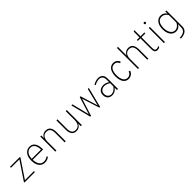

<svg xmlns="http://www.w3.org/2000/svg" viewBox="445 -2553 4598 4598"><g transform="rotate(-45 2743.5 -254.5)"><path d="M68 0V-22L374 -478H88V-511H422V-490L115 -33H421V0Z M758 12Q693 12 647.2 -20.5Q601.5 -53 577.2 -113.2Q553 -173.5 553 -256Q553 -341 579.5 -400.8Q606 -460.5 652.2 -491.8Q698.5 -523 758 -523Q812.5 -523 854.2 -495Q896 -467 919.5 -408Q943 -349 943 -256Q943 -253 943 -250.5Q943 -248 943 -245H592Q595 -180 612 -130.2Q629 -80.5 665 -52.2Q701 -24 761 -24Q790.5 -24 822 -34.2Q853.5 -44.5 881 -67L902 -41Q875 -18 837.2 -3Q799.5 12 758 12ZM592 -278H905Q905 -334 890.2 -382.2Q875.5 -430.5 843 -460.2Q810.5 -490 758 -490Q690 -490 644 -439.5Q598 -389 592 -278Z M1113 0V-511H1149V-419Q1166.5 -466.5 1207.8 -494.8Q1249 -523 1300 -523Q1382 -523 1423 -470Q1464 -417 1464 -312V0H1428V-319Q1428 -404.5 1395.5 -446.8Q1363 -489 1297 -489Q1224.5 -489 1186.8 -440.2Q1149 -391.5 1149 -297V0Z M1825 12Q1742.5 12 1701.2 -40.8Q1660 -93.5 1660 -199V-511H1696V-191Q1696 -105.5 1728.5 -63.2Q1761 -21 1827 -21Q1900 -21 1937.5 -70.2Q1975 -119.5 1975 -214V-511H2011V0H1975V-86Q1954 -39 1914.8 -13.5Q1875.5 12 1825 12Z M2297 0 2167 -511H2203L2301 -117Q2304 -105 2307 -92.2Q2310 -79.5 2313 -66Q2317 -79.5 2320.8 -92.2Q2324.5 -105 2328 -117L2450 -511H2476L2598 -117Q2602 -105 2605.8 -92.2Q2609.5 -79.5 2613 -66Q2616 -79.5 2619 -92.2Q2622 -105 2625 -117L2723 -511H2759L2629 0H2603L2484 -376Q2479 -392.5 2473.8 -409.8Q2468.5 -427 2463 -445Q2458 -427 2452.8 -409.8Q2447.5 -392.5 2442 -376L2323 0Z M3038 12Q2961 12 2918 -32Q2875 -76 2875 -154Q2875 -204 2896.2 -240.2Q2917.5 -276.5 2956.8 -296.2Q2996 -316 3050 -316Q3087.5 -316 3125 -304Q3162.5 -292 3200 -267V-343Q3200 -418 3169.5 -454Q3139 -490 3075 -490Q3040.5 -490 3000.2 -477.2Q2960 -464.5 2921 -441L2910 -472Q2953.5 -497 2996.2 -510Q3039 -523 3078 -523Q3154 -523 3195 -480.2Q3236 -437.5 3236 -358V0H3200V-80Q3169.5 -36.5 3126.2 -12.2Q3083 12 3038 12ZM3038 -21Q3082.5 -21 3123 -46.5Q3163.5 -72 3200 -122V-233Q3163.5 -257 3125.2 -270Q3087 -283 3050 -283Q2989.5 -283 2951.8 -247.5Q2914 -212 2914 -154Q2914 -93.5 2948 -57.2Q2982 -21 3038 -21Z M3587 12Q3529.5 12 3488.2 -20.2Q3447 -52.5 3425 -112.2Q3403 -172 3403 -255Q3403 -338.5 3426 -398.5Q3449 -458.5 3491.8 -490.8Q3534.5 -523 3594 -523Q3646.5 -523 3685.5 -495Q3724.5 -467 3743 -416L3707 -402Q3693 -442.5 3663 -464.8Q3633 -487 3594 -487Q3519 -487 3480.5 -428.5Q3442 -370 3442 -255Q3442 -148 3480.8 -86Q3519.5 -24 3587 -24Q3633 -24 3667.2 -49.8Q3701.5 -75.5 3714 -118L3750 -105Q3733.5 -51 3690 -19.5Q3646.5 12 3587 12Z M3911 0V-704L3947 -722V-419Q3964.5 -466.5 4005.8 -494.8Q4047 -523 4098 -523Q4158.5 -523 4194.5 -496.2Q4230.5 -469.5 4246.2 -422Q4262 -374.5 4262 -312V0H4226V-319Q4226 -397 4196.2 -443Q4166.5 -489 4095 -489Q4022.5 -489 3984.8 -440.2Q3947 -391.5 3947 -297V0Z M4566 12Q4519.5 12 4495.8 -17.2Q4472 -46.5 4472 -104V-478H4385V-511H4472V-704L4508 -722V-511H4638V-478H4508V-109Q4508 -62.5 4522.2 -42.8Q4536.5 -23 4570 -23Q4608 -23 4645 -47L4641 -9Q4626 0.5 4605.5 6.2Q4585 12 4566 12Z M4789 0V-511H4825V0ZM4807 -633Q4795 -633 4786.5 -641.5Q4778 -650 4778 -662Q4778 -675 4786.5 -684Q4795 -693 4807 -693Q4820 -693 4828 -684Q4836 -675 4836 -662Q4836 -650 4828 -641.5Q4820 -633 4807 -633Z M5160 213 5141 181Q5213 177 5258.8 159Q5304.5 141 5326.2 106.5Q5348 72 5348 19V-84Q5301.5 12 5195 12Q5136 12 5092 -21.5Q5048 -55 5023.5 -115.2Q4999 -175.5 4999 -256Q4999 -337.5 5023.5 -397.5Q5048 -457.5 5093 -490.2Q5138 -523 5199 -523Q5246.5 -523 5287.5 -499.5Q5328.5 -476 5348 -437V-511H5384V24Q5384 68 5370 101.5Q5356 135 5328.2 158.5Q5300.5 182 5258.5 195.5Q5216.5 209 5160 213ZM5196 -24Q5242 -24 5283 -54Q5324 -84 5348 -134V-389Q5323.5 -435 5284.2 -461Q5245 -487 5199 -487Q5121 -487 5079.5 -427.5Q5038 -368 5038 -256Q5038 -187.5 5058.2 -135.2Q5078.5 -83 5114 -53.5Q5149.5 -24 5196 -24Z"/></g></svg>

Font: Overpass Thin
Style: Regular
Weight: 250
Designer: Delve Withrington, Dave Bailey, Thomas Jockin
Foundry: Delve Fonts LLC
Version: Version 4.000